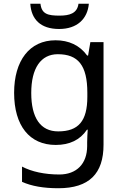

<svg xmlns="http://www.w3.org/2000/svg" viewBox="-20 -760 655 1020"><path d="M452 -740H397C390 -688 348 -677 296 -677C235 -677 201 -685 195 -740H141C146 -658 195 -606 294 -606C390 -606 445 -660 452 -740ZM275 -546C137 -546 55 -438 55 -267C55 -92 137 10 276 10C349 10 405 -16 442 -71H446C445 -59 443 -21 443 -5V16C443 110 387 167 295 167C218 167 148 152 97 125V206C148 229 212 240 290 240C454 240 530 162 530 9V-536H460L448 -465H443C403 -520 345 -546 275 -546ZM287 -472C395 -472 444 -413 444 -267V-246C444 -117 397 -62 289 -62C195 -62 146 -134 146 -266C146 -398 197 -472 287 -472Z"/></svg>

Font: Noto Sans Gujarati UI
Style: Regular
Weight: 400
Designer: Jelle Bosma - Monotype Design Team, Universal Thirst
Foundry: Monotype Imaging Inc.
Version: Version 2.106